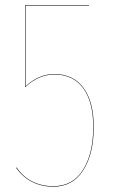

<svg xmlns="http://www.w3.org/2000/svg" viewBox="-20 -700 433 729"><path d="M317.9 -680.2V-678.2H77.1V-372.1Q127.4 -418.9 186 -418.9Q258.3 -418.9 297.1 -366.2Q335.9 -313.5 335.9 -217.8Q335.9 -115.2 295.9 -53.2Q255.9 8.8 183.1 8.8Q92.3 8.8 41 -63L43 -64Q92.3 6.8 183.1 6.8Q255.4 6.8 294.7 -54.4Q334 -115.7 334 -217.8Q334 -313 295.9 -365Q257.8 -417 186 -417Q127.4 -417 77.1 -370.1H75.2V-680.2Z"/></svg>

Font: Fira Sans Compressed Two
Style: Regular
Weight: 100
Width: 1
Designer: Carrois Corporate & Edenspiekermann AG
Foundry: Carrois Corporate GbR & Edenspiekermann AG
Version: Version 4.203;PS 004.203;hotconv 1.0.88;makeotf.lib2.5.64775